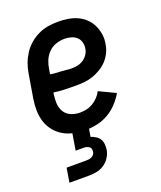

<svg xmlns="http://www.w3.org/2000/svg" viewBox="-138 -617 777 925"><g transform="rotate(-20 250.0 -154.0)"><path d="M220 8Q190 8 160.5 2.5Q131 -3 106.5 -17Q82 -31 64 -53Q46 -75 37 -102.5Q28 -130 27.5 -160.5Q27 -191 32 -221L52 -341Q56 -367 65 -391.5Q74 -416 88.5 -438.5Q103 -461 124 -479Q145 -497 169.5 -508.5Q194 -520 219.5 -524Q245 -528 270 -528Q296 -528 321 -524Q346 -520 368 -510Q390 -500 407.5 -483.5Q425 -467 435.5 -445.5Q446 -424 450 -399Q454 -374 449 -348Q446 -327 436 -306Q426 -285 410 -268Q394 -251 373.5 -239Q353 -227 332 -220Q311 -213 289 -211Q267 -209 245 -209Q217 -209 189 -210Q161 -211 133 -215L132 -207Q128 -183 129.5 -159.5Q131 -136 142.5 -117Q154 -98 175.5 -89Q197 -80 221 -80Q237 -80 254 -83.5Q271 -87 286.5 -96Q302 -105 315 -118.5Q328 -132 336 -148L420 -108Q405 -82 383.5 -59Q362 -36 335 -20.5Q308 -5 278.5 1.5Q249 8 220 8ZM258 -294Q273 -294 288.5 -297.5Q304 -301 317 -310Q330 -319 339 -332.5Q348 -346 350 -361Q353 -378 348.5 -394Q344 -410 332 -420.5Q320 -431 304 -435.5Q288 -440 271 -440Q249 -440 227 -432.5Q205 -425 188.5 -408Q172 -391 163.5 -370Q155 -349 152 -327L148 -303Q161 -300 175 -299.5Q189 -299 203 -298Q217 -297 230.5 -295.5Q244 -294 258 -294ZM57 220 69 147H169Q176 147 183.5 146Q191 145 198 141.5Q205 138 209.5 132Q214 126 215 119Q216 111 214.5 104Q213 97 207 93Q201 89 194 87Q187 85 180 85H138L152 0H236L228 47Q241 51 253 58.5Q265 66 272 77Q279 88 280.5 102.5Q282 117 280 131Q277 151 265.5 169.5Q254 188 236 200Q218 212 197.5 216Q177 220 157 220Z"/></g></svg>

Font: Iosevka Curly Semibold
Style: Italic
Weight: 600
Italic angle: -9°
Monospace: yes
Designer: Belleve Invis
Foundry: Belleve Invis
Version: Version 22.1.2; ttfautohint (v1.8.4)